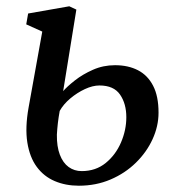

<svg xmlns="http://www.w3.org/2000/svg" viewBox="-20 -580 562 611"><path d="M231 11Q188.5 11 154 -3.8Q119.5 -18.5 97 -49Q74.5 -79.5 67 -126.5Q59.5 -173.5 71 -238L114.5 -479.5L63.5 -502.5L69.5 -537L200.5 -560L223 -549.5L181 -290Q193.5 -304.5 218.2 -324Q243 -343.5 275.8 -358Q308.5 -372.5 346 -372.5Q388 -372.5 419 -356.5Q450 -340.5 467.2 -307.2Q484.5 -274 484.5 -221.5Q484.5 -178.5 465.5 -137Q446.5 -95.5 412.2 -62Q378 -28.5 331.8 -8.8Q285.5 11 231 11ZM240 -35.5Q284.5 -35.5 316.2 -61.2Q348 -87 365 -126.5Q382 -166 382 -207Q382 -250 362 -279Q342 -308 296.5 -308Q275 -308 250.2 -296.5Q225.5 -285 203.8 -266.8Q182 -248.5 170 -227Q166.5 -208 164.2 -188.8Q162 -169.5 161 -151.5Q160.5 -113.5 170.5 -87.5Q180.5 -61.5 198.5 -48.5Q216.5 -35.5 240 -35.5Z"/></svg>

Font: Merriweather 36pt
Style: Italic
Weight: 400
Italic angle: -7.8°
Version: Version 2.101